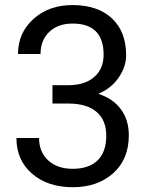

<svg xmlns="http://www.w3.org/2000/svg" viewBox="-20 -741 602 770"><path d="M190.4 -399.4H258.3Q322.3 -400.4 358.9 -433.1Q395.5 -465.8 395.5 -521.5Q395.5 -646.5 271 -646.5Q212.4 -646.5 177.5 -613Q142.6 -579.6 142.6 -524.4H52.2Q52.2 -608.9 114 -664.8Q175.8 -720.7 271 -720.7Q371.6 -720.7 428.7 -667.5Q485.8 -614.3 485.8 -519.5Q485.8 -473.1 455.8 -429.7Q425.8 -386.2 374 -364.7Q432.6 -346.2 464.6 -303.2Q496.6 -260.3 496.6 -198.2Q496.6 -102.5 434.1 -46.4Q371.6 9.8 271.5 9.8Q171.4 9.8 108.6 -44.4Q45.9 -98.6 45.9 -187.5H136.7Q136.7 -131.3 173.3 -97.7Q210 -64 271.5 -64Q336.9 -64 371.6 -98.1Q406.2 -132.3 406.2 -196.3Q406.2 -258.3 368.2 -291.5Q330.1 -324.7 258.3 -325.7H190.4Z"/></svg>

Font: Roboto
Style: Regular
Weight: 400
Designer: Google
Version: Version 2.001047; 2015